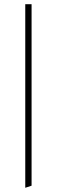

<svg xmlns="http://www.w3.org/2000/svg" viewBox="-20 -750 270 912"><path d="M100 142 130 132V-730H100Z"/></svg>

Font: Arima Koshi Thin
Style: Regular
Weight: 250
Designer: Joana Correia and Natanael Gama
Foundry: NDISCOVER
Version: Version 1.019;PS 001.019;hotconv 1.0.88;makeotf.lib2.5.64775